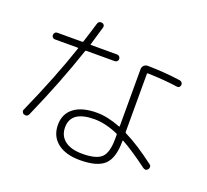

<svg xmlns="http://www.w3.org/2000/svg" viewBox="-140 -981 1281 1190"><g transform="rotate(20 500.0 -386.0)"><path d="M660.2 -162.1V-189.5Q660.2 -194.3 656.2 -195.3Q572.3 -232.4 499 -232.4Q343.8 -232.4 343.8 -123Q343.8 -67.4 384.3 -36.1Q424.8 -4.9 499 -4.9Q591.8 -4.9 626 -38.1Q660.2 -71.3 660.2 -162.1ZM913.1 -639.6Q921.9 -637.7 927.2 -630.9Q932.6 -624 931.6 -615.2Q927.7 -593.8 908.2 -596.7Q821.3 -609.4 712.9 -612.3Q707 -612.3 707 -607.4V-223.6Q707 -218.8 711.9 -216.8Q799.8 -173.8 914.1 -86.9Q921.9 -82 922.9 -72.8Q923.8 -63.5 918 -55.7Q904.3 -39.1 885.7 -51.8Q785.2 -127 710.9 -168Q707 -169.9 707 -165V-162.1Q707 -52.7 660.2 -7.8Q613.3 37.1 499 37.1Q404.3 37.1 350.6 -5.4Q296.9 -47.9 296.9 -123Q296.9 -195.3 349.6 -235.4Q402.3 -275.4 499 -275.4Q570.3 -275.4 655.3 -242.2Q660.2 -240.2 660.2 -245.1V-621.1Q660.2 -635.7 670.4 -646Q680.7 -656.2 696.3 -656.2Q810.5 -654.3 913.1 -639.6ZM78.1 -110.4Q69.3 -113.3 65.4 -122.6Q61.5 -131.8 66.4 -139.6Q181.6 -398.4 252 -608.4Q253.9 -613.3 249 -613.3H97.7Q88.9 -613.3 83 -619.6Q77.1 -626 77.1 -634.8Q77.1 -643.6 83 -650.4Q88.9 -657.2 97.7 -657.2H262.7Q267.6 -657.2 268.6 -661.1Q296.9 -749 309.6 -793Q316.4 -814.5 337.9 -809.6Q346.7 -808.6 351.6 -800.8Q356.4 -793 353.5 -784.2Q329.1 -702.1 317.4 -661.1Q315.4 -657.2 320.3 -657.2H493.2Q502 -657.2 508.3 -650.4Q514.6 -643.6 514.6 -634.8Q514.6 -626 508.3 -619.6Q502 -613.3 493.2 -613.3H305.7Q300.8 -613.3 298.8 -608.4Q222.7 -380.9 108.4 -122.1Q99.6 -103.5 78.1 -110.4Z"/></g></svg>

Font: Rounded-L Mgen+ 1mn light
Style: Regular
Weight: 200
Designer: [Source Han Sans]
Ryoko NISHIZUKA  (kana & ideographs); Paul D. Hunt (Latin, Greek & Cyrillic); Wenlong ZHANG  (bopomofo
Version: Version 1.059.20150602